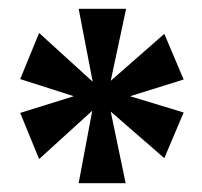

<svg xmlns="http://www.w3.org/2000/svg" viewBox="-20 -780 459 437"><path d="M159 -363H266L232 -526L354 -420L398 -524L276 -561L398 -599L354 -703L232 -596L267 -760H159L191 -594L69 -705L26 -600L148 -561L26 -523L69 -418L190 -528Z"/></svg>

Font: Noto Serif Ethiopic ExtraCondensed Black
Style: Regular
Weight: 900
Width: 2
Designer: Monotype Design Team
Foundry: Monotype Imaging Inc.
Version: Version 2.102